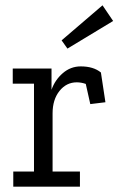

<svg xmlns="http://www.w3.org/2000/svg" viewBox="-20 -703 460 723"><path d="M406 -624 234 -520 212 -551 366 -683ZM284 -453Q332 -453 360 -430L377 -318L320 -311L303 -387Q286 -393 269 -393Q230 -393 204 -360.5Q178 -328 178 -276V-57H281V0H30V-57H108V-388H28V-445H174V-365Q187 -402 216.5 -427.5Q246 -453 284 -453Z"/></svg>

Font: Zilla Slab
Style: Regular
Weight: 400
Designer: Typotheque.com
Foundry: Typotheque type foundry
Version: Version 1.1; 2017; ttfautohint (v1.6)